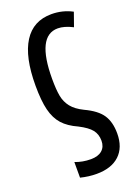

<svg xmlns="http://www.w3.org/2000/svg" viewBox="-147 -608 634 889"><g transform="rotate(-20 170.5 -163.5)"><path d="M91 210V133Q127 147 168 147Q204 147 223.5 130Q243 113 243 83Q243 51 225.5 29Q208 7 165 -15Q118 -36 92 -65Q66 -94 54.5 -140Q43 -186 43 -261Q43 -402 89 -474.5Q135 -547 225 -547Q280 -547 327 -522L303 -454Q262 -475 230 -475Q126 -475 126 -264Q126 -211 132 -179Q138 -147 157.5 -122.5Q177 -98 216 -79Q276 -51 299.5 -15.5Q323 20 323 76Q323 145 283 182.5Q243 220 170 220Q131 220 91 210Z"/></g></svg>

Font: Noto Sans UI Cond
Style: Regular
Weight: 400
Width: 3
Designer: Monotype Design Team
Foundry: Monotype Imaging Inc.
Version: Version 1.001